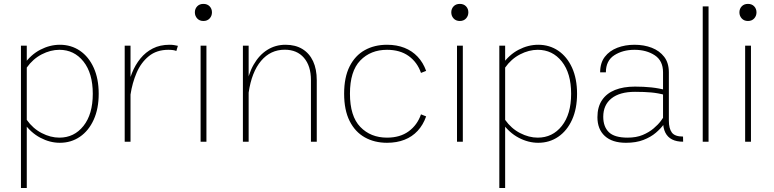

<svg xmlns="http://www.w3.org/2000/svg" viewBox="-20 -713 3896 966"><path d="M85.4 -483.4V232.9H114.7V-483.4ZM476.6 -241.2Q476.6 -316.9 451.4 -372.3Q426.3 -427.7 382.1 -457.8Q337.9 -487.8 281.2 -487.8Q231 -487.8 182.9 -462.9Q134.8 -438 99.1 -387.2L114.7 -373Q145.5 -416.5 189.9 -439.5Q234.4 -462.4 278.8 -462.4Q353 -462.4 399.9 -403.6Q446.8 -344.7 446.8 -241.2Q446.8 -138.2 399.9 -79.3Q353 -20.5 278.8 -20.5Q234.4 -20.5 189.9 -43.5Q145.5 -66.4 114.7 -109.9L99.1 -95.7Q134.8 -45.4 182.9 -20Q231 5.4 281.2 5.4Q337.9 5.4 382.1 -24.9Q426.3 -55.2 451.4 -110.6Q476.6 -166 476.6 -241.2Z M607.4 -483.4V0H636.7V-263.7V-483.4ZM867.2 -456.5 875 -482.4Q865.7 -484.9 855 -486.3Q844.2 -487.8 833 -487.8Q785.2 -487.8 748.8 -469.2Q712.4 -450.7 686.3 -418.5Q660.2 -386.2 644 -345.7Q627.9 -305.2 621.1 -261.2L636.7 -237.3Q645.5 -295.9 667.5 -347.2Q689.5 -398.4 728.8 -430.4Q768.1 -462.4 827.1 -462.4Q854.5 -462.4 867.2 -456.5Z M960.4 -650.9Q960.4 -632.8 972.2 -620.1Q983.9 -607.4 1003.4 -607.4Q1022.9 -607.4 1034.7 -620.1Q1046.4 -632.8 1046.4 -650.9Q1046.4 -668.9 1034.7 -681.2Q1022.9 -693.4 1003.4 -693.4Q983.9 -693.4 972.2 -681.2Q960.4 -668.9 960.4 -650.9ZM989.3 -483.4V0H1018.6V-483.4Z M1231 0V-332V-483.4H1202.1V0ZM1573.7 -309.1Q1573.7 -365.2 1555.2 -405Q1536.6 -444.8 1501.5 -466.3Q1466.3 -487.8 1416.5 -487.8Q1365.7 -487.8 1324.7 -461.9Q1283.7 -436 1256.1 -387.7Q1228.5 -339.4 1217.8 -271L1231 -247.1Q1246.1 -350.6 1293.5 -406.7Q1340.8 -462.9 1412.6 -462.9Q1474.1 -462.9 1509.3 -422.1Q1544.4 -381.3 1544.4 -310.1V0H1573.7Z M1927.2 -487.8Q1863.8 -487.8 1815.2 -460.7Q1766.6 -433.6 1739 -378.9Q1711.4 -324.2 1711.4 -241.7Q1711.4 -159.2 1739 -104.2Q1766.6 -49.3 1815.2 -22Q1863.8 5.4 1927.2 5.4Q1976.1 5.4 2014.9 -9.8Q2053.7 -24.9 2081.3 -54.7Q2108.9 -84.5 2124 -127.4L2098.1 -137.7Q2079.6 -84 2036.1 -52.2Q1992.7 -20.5 1927.2 -20.5Q1844.7 -20.5 1792.7 -74.5Q1740.7 -128.4 1740.7 -241.7Q1740.7 -355 1792.7 -408.7Q1844.7 -462.4 1927.2 -462.4Q1992.7 -462.4 2036.1 -431.2Q2079.6 -399.9 2098.1 -346.2L2124 -356.4Q2108.9 -398.4 2081.3 -427.7Q2053.7 -457 2014.9 -472.4Q1976.1 -487.8 1927.2 -487.8Z M2250.5 -650.9Q2250.5 -632.8 2262.2 -620.1Q2273.9 -607.4 2293.5 -607.4Q2313 -607.4 2324.7 -620.1Q2336.4 -632.8 2336.4 -650.9Q2336.4 -668.9 2324.7 -681.2Q2313 -693.4 2293.5 -693.4Q2273.9 -693.4 2262.2 -681.2Q2250.5 -668.9 2250.5 -650.9ZM2279.3 -483.4V0H2308.6V-483.4Z M2492.2 -483.4V232.9H2521.5V-483.4ZM2883.3 -241.2Q2883.3 -316.9 2858.2 -372.3Q2833 -427.7 2788.8 -457.8Q2744.6 -487.8 2688 -487.8Q2637.7 -487.8 2589.6 -462.9Q2541.5 -438 2505.9 -387.2L2521.5 -373Q2552.2 -416.5 2596.7 -439.5Q2641.1 -462.4 2685.5 -462.4Q2759.8 -462.4 2806.6 -403.6Q2853.5 -344.7 2853.5 -241.2Q2853.5 -138.2 2806.6 -79.3Q2759.8 -20.5 2685.5 -20.5Q2641.1 -20.5 2596.7 -43.5Q2552.2 -66.4 2521.5 -109.9L2505.9 -95.7Q2541.5 -45.4 2589.6 -20Q2637.7 5.4 2688 5.4Q2744.6 5.4 2788.8 -24.9Q2833 -55.2 2858.2 -110.6Q2883.3 -166 2883.3 -241.2Z M3172.4 -487.8Q3125 -487.8 3085.7 -472.7Q3046.4 -457.5 3022.9 -427Q2999.5 -396.5 2999.5 -349.1H3028.3Q3028.3 -407.7 3070.8 -435.1Q3113.3 -462.4 3172.4 -462.4Q3231.9 -462.4 3273.9 -435.1Q3315.9 -407.7 3315.9 -349.1V-104Q3315.9 -68.8 3327.4 -45.9Q3338.9 -22.9 3361.3 -11.5Q3383.8 0 3417 0L3416.5 -25.9Q3375 -25.9 3360.1 -46.4Q3345.2 -66.9 3345.2 -106V-349.1Q3345.2 -396.5 3321.8 -427Q3298.3 -457.5 3259.3 -472.7Q3220.2 -487.8 3172.4 -487.8ZM3341.8 -122.6 3324.7 -132.8Q3318.4 -122.6 3304.7 -104.2Q3291 -85.9 3268.3 -66.7Q3245.6 -47.4 3213.4 -33.9Q3181.2 -20.5 3137.7 -20.5Q3071.3 -20.5 3043.2 -48.1Q3015.1 -75.7 3015.1 -125.5Q3015.1 -185.1 3056.6 -218Q3098.1 -251 3174.8 -251Q3222.2 -251 3256.8 -247.8Q3291.5 -244.6 3324.7 -235.4L3333.5 -258.8Q3296.4 -269 3257.6 -273.2Q3218.8 -277.3 3174.8 -277.3Q3116.2 -277.3 3074 -260.3Q3031.7 -243.2 3008.8 -209Q2985.8 -174.8 2985.8 -123.5Q2985.8 -63 3022.9 -28.8Q3060.1 5.4 3129.4 5.4Q3180.2 5.4 3217.3 -9Q3254.4 -23.4 3279.5 -44.9Q3304.7 -66.4 3319.8 -87.6Q3335 -108.9 3341.8 -122.6Z M3544.9 0V-680.7H3515.6V0Z M3700.2 -650.9Q3700.2 -632.8 3711.9 -620.1Q3723.6 -607.4 3743.2 -607.4Q3762.7 -607.4 3774.4 -620.1Q3786.1 -632.8 3786.1 -650.9Q3786.1 -668.9 3774.4 -681.2Q3762.7 -693.4 3743.2 -693.4Q3723.6 -693.4 3711.9 -681.2Q3700.2 -668.9 3700.2 -650.9ZM3729 -483.4V0H3758.3V-483.4Z"/></svg>

Font: Estedad-FD-VF Thin
Style: Regular
Weight: 100
Designer: Amin Abedi
Version: Version 5.0